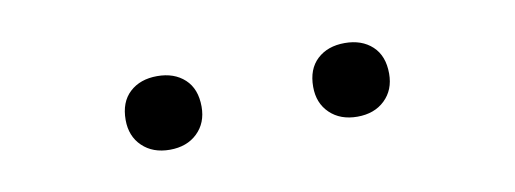

<svg xmlns="http://www.w3.org/2000/svg" viewBox="-27 -975 654 244"><g transform="rotate(-10 300.0 -852.5)"><path d="M179 -805Q157 -805 143.5 -818Q130 -831 130 -852Q130 -875 143.5 -887.5Q157 -900 179 -900Q201 -900 214.5 -887.5Q228 -875 228 -852Q228 -831 214.5 -818Q201 -805 179 -805ZM421 -805Q399 -805 385.5 -818Q372 -831 372 -852Q372 -875 385.5 -887.5Q399 -900 421 -900Q443 -900 456.5 -887.5Q470 -875 470 -852Q470 -831 456.5 -818Q443 -805 421 -805Z"/></g></svg>

Font: M PLUS Code Latin Expanded ExtraLight
Style: Regular
Weight: 250
Width: 7
Designer: Coji Morishita
Foundry: UNDERFOREST DESIGN
Version: Version 1.002; ttfautohint (v1.8.3)